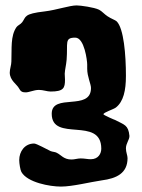

<svg xmlns="http://www.w3.org/2000/svg" viewBox="-20 -707 526 709"><path d="M458 -205C454 -246 439 -246 405 -264C406 -263 362 -282 362 -285C362 -292 399 -303 408 -310C436 -332 445 -373 445 -427C445 -505 437 -602 411 -628C406 -633 390 -638 377 -647C366 -654 356 -666 346 -671C328 -680 277 -687 263 -687C237 -687 188 -670 146 -665C66 -656 77 -645 62 -625C56 -617 45 -613 41 -607C18 -574 24 -527 22 -480C22 -467 16 -452 16 -439C16 -410 43 -395 50 -381C56 -369 63 -366 73 -366C87 -365 104 -375 124 -375C139 -375 154 -369 167 -369C215 -369 220 -382 220 -413C220 -420 219 -427 219 -435C220 -452 224 -464 226 -486C231 -549 217 -568 258 -568C292 -568 302 -482 302 -469C302 -464 302 -458 302 -453C302 -424 316 -397 316 -382C316 -295 171 -365 171 -287C171 -180 354 -279 354 -158C354 -141 344 -119 315 -119C304 -119 292 -122 278 -122C266 -122 256 -118 244 -118C215 -118 206 -135 189 -143C184 -146 175 -146 167 -149C152 -156 115 -177 106 -177C71 -177 51 -147 51 -116C51 -103 55 -79 59 -72C81 -33 164 -18 205 -18C248 -18 314 -35 356 -41C410 -48 451 -67 451 -123C451 -133 445 -145 445 -159C445 -178 458 -190 458 -205Z"/></svg>

Font: Freckle Face
Style: Regular
Weight: 400
Designer: Astigmatic (AOETI)
Foundry: Astigmatic (AOETI)
Version: Version 1.000